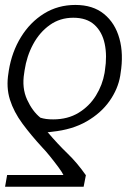

<svg xmlns="http://www.w3.org/2000/svg" viewBox="-24 -558 507 762"><path d="M307.9 183.2H-3.9L4.3 136.4H227.6Q223.7 127.1 207.9 105.6Q192.1 84.2 174 61.8Q155.9 39.4 144.9 28.4Q99.1 -21.3 65 -67.5Q30.9 -113.6 15.4 -162.6Q0 -211.6 9.6 -268.5L11 -278.4Q23.1 -352.3 59.3 -411Q95.5 -469.8 150.7 -504.1Q206 -538.4 275.2 -538.4Q344.8 -538.4 388.8 -502.5Q432.9 -466.6 449.9 -405.2Q467 -343.8 454.5 -267L453.1 -257.1Q444.2 -204.5 410.5 -156.8Q376.8 -109 319.8 -76.2Q262.8 -43.3 183.2 -35.2Q168.7 -33.4 168.7 -33.4Q168.7 -33.4 164.8 -33.7Q204.9 13.5 243.4 50.6Q282 87.7 316.8 137.4ZM391 -268.5 392.4 -278.4Q401.6 -337 391.5 -384.4Q381.4 -431.8 350.7 -459.7Q320 -487.6 267 -487.6Q214.1 -487.6 173.7 -458.8Q133.2 -430 107.6 -382.6Q82 -335.2 73.5 -278.4L72.1 -268.5Q62.1 -209.2 83.5 -162.6Q104.8 -116.1 136.4 -90.9Q147.7 -87.4 159.3 -85.8Q170.8 -84.2 187.1 -84.2Q245 -84.2 287.8 -110.3Q330.6 -136.4 356.7 -178.6Q382.8 -220.9 391 -268.5Z"/></svg>

Font: Inter UI Extra Light
Style: Italic
Weight: 200
Italic angle: -9.39999°
Designer: Rasmus Andersson
Foundry: rsms
Version: 3.2;8d6f07862